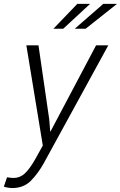

<svg xmlns="http://www.w3.org/2000/svg" viewBox="-55 -764 626 998"><path d="M8 213.5Q-1 213.5 -14.5 211.2Q-28 209 -35 206.5L-18.5 157.5Q2.5 161 16 161Q48 161 73 138.5Q98 116 127.5 64.5L167.5 -7.5L82 -528.5H145L201 -143L206 -80.5H207.5L444.5 -528.5H508L172.5 84.5Q142 139 104.8 176.2Q67.5 213.5 8 213.5ZM390 -614.5H333.5L482 -744H551L551.5 -742.5ZM273.5 -614.5H222.5L347 -744H413.5Z"/></svg>

Font: Roberto Sans Light
Style: Italic
Weight: 300
Italic angle: -11°
Designer: Google
Version: Version 1.00;June 11, 2020;FontCreator 12.0.0.2522 64-bit; t